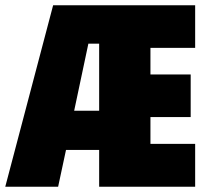

<svg xmlns="http://www.w3.org/2000/svg" viewBox="-28 -710 792 730"><path d="M544 -528V-427H697V-265H544V-163H714V0H349V-140H223L193 0H-8L174 -690H714V-528ZM349 -289V-544H308L254 -289Z"/></svg>

Font: Decalotype Black
Style: Regular
Weight: 900
Designer: Alfredo Marco Pradil
Foundry: Alfredo Marco Pradil
Version: Version 1.0